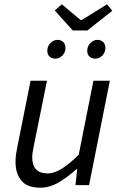

<svg xmlns="http://www.w3.org/2000/svg" viewBox="-20 -862 562 894"><path d="M167.6 12Q106.6 12 79.5 -20.8Q52.3 -53.6 52.3 -108.9Q52.3 -126.3 54.3 -141.2Q56.3 -156.2 60.3 -176L122.3 -486H198.8L138 -186.1Q134.6 -167.2 132.3 -154.6Q130 -142 130 -129.5Q130 -92.7 147.7 -73.6Q165.3 -54.5 202.9 -54.5Q230.9 -54.5 266.4 -75.7Q301.9 -96.9 346.7 -142.1L415 -486H491.4L394.8 0H331.6L339.3 -73.9H335.3Q297 -38.5 254.3 -13.3Q211.6 12 167.6 12ZM237.4 -588.8Q221.3 -588.8 210.8 -598.5Q200.3 -608.3 200.3 -625.8Q200.3 -646.1 214.6 -661.2Q228.8 -676.3 247.8 -676.3Q263.8 -676.3 274.3 -666.4Q284.8 -656.4 284.8 -638Q284.8 -618.6 270.8 -603.7Q256.7 -588.8 237.4 -588.8ZM423.2 -588.8Q407.2 -588.8 396.7 -598.5Q386.2 -608.3 386.2 -625.8Q386.2 -646.1 400.4 -661.2Q414.7 -676.3 433.7 -676.3Q449.7 -676.3 460.2 -666.4Q470.7 -656.4 470.7 -638Q470.7 -618.6 456.7 -603.7Q442.6 -588.8 423.2 -588.8ZM319 -720 234.8 -813.2 267.8 -841.8 356 -768.4H360L478.3 -841.8L502.8 -812L386.7 -720Z"/></svg>

Font: Source Sans Variable
Style: Italic
Weight: 200
Italic angle: -11°
Designer: Paul D. Hunt
Foundry: Adobe Systems Incorporated
Version: Version 3.006;hotconv 1.0.111;makeotfexe 2.5.65597